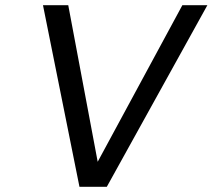

<svg xmlns="http://www.w3.org/2000/svg" viewBox="-20 -717 816 737"><path d="M776 -697 390 0H285L145 -697H242L355 -96L680 -697Z"/></svg>

Font: Fz Poppins
Style: Italic
Weight: 400
Italic angle: -10°
Designer: Ninad Kale (Devanagari), Jonny Pinhorn (Latin)
Foundry: Indian Type Foundry
Version: Vit hóa bi Vntype.Com & FontZin.Com